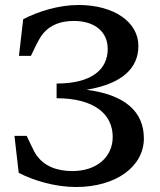

<svg xmlns="http://www.w3.org/2000/svg" viewBox="-20 -735 640 770"><path d="M207 -400V-341C357 -341 432 -278 432 -186C432 -106 369 -49 270 -49C214 -49 152 -65 118 -126C107 -147 98 -168 87 -190H38L55 -42C114 -11 201 15 285 15C445 15 557 -67 557 -180C557 -286 483 -355 327 -375C471 -399 535 -462 535 -551C535 -646 438 -715 295 -715C215 -715 133 -689 73 -658L56 -511H104C115 -533 124 -554 136 -575C168 -636 226 -651 276 -651C363 -651 412 -605 412 -539C412 -455 346 -400 207 -400Z"/></svg>

Font: LT Superior Serif Semibold
Style: Regular
Weight: 600
Designer: Daniel Lyons
Foundry: LyonsType
Version: Version 2.120;FEAKit 1.0